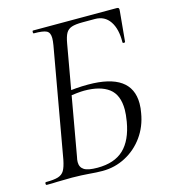

<svg xmlns="http://www.w3.org/2000/svg" viewBox="-97 -704 697 786"><g transform="rotate(-15 251.0 -310.5)"><path d="M184 1Q170 0 152 -1Q134 -2 113 -2L50 -1Q33 0 6 0Q2 0 2 -6Q2 -12 6 -12Q40 -12 57.5 -17.5Q75 -23 83.5 -37.5Q92 -52 98 -82L180 -545Q183 -563 183 -575Q183 -598 169 -605.5Q155 -613 115 -613Q112 -613 112 -619Q112 -625 115 -625H470Q476 -625 478 -622Q480 -619 479 -611L467 -484Q467 -480 461.5 -480Q456 -480 456 -484Q457 -540 435 -572.5Q413 -605 372 -605H320Q289 -605 273 -599.5Q257 -594 249 -580Q241 -566 236 -537L155 -79Q152 -67 152 -57Q152 -35 168.5 -24.5Q185 -14 225 -14Q297 -14 336.5 -51.5Q376 -89 389 -165Q394 -195 394 -215Q394 -278 357.5 -305.5Q321 -333 253 -333Q230 -333 174 -325L175 -345Q222 -353 275 -353Q459 -353 459 -224Q459 -204 455 -184Q446 -129 415.5 -86.5Q385 -44 339.5 -20Q294 4 242 4Q217 4 184 1Z"/></g></svg>

Font: Cormorant Garamond
Style: Italic
Weight: 400
Italic angle: -10°
Designer: Christian Thalmann (Catharsis Fonts)
Foundry: Catharsis Fonts
Version: Version 4.000